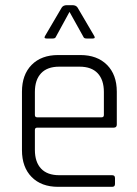

<svg xmlns="http://www.w3.org/2000/svg" viewBox="-20 -723 532 743"><path d="M339 -574H315Q305 -574 303 -580L249 -677L196 -580Q194 -574 184 -574H160Q148 -574 155 -585L219 -694Q225 -703 239 -703H260Q274 -703 280 -694L344 -585Q351 -574 339 -574ZM414 0H205Q140 0 102.5 -38Q65 -76 65 -142V-368Q65 -434 102.5 -472Q140 -510 205 -510H291Q356 -510 394 -472Q432 -434 432 -368V-241Q432 -229 420 -229H124Q115 -229 115 -220V-143Q115 -96 139 -70.5Q163 -45 209 -45H414Q425 -45 425 -34V-11Q425 0 414 0ZM124 -269H373Q382 -269 382 -278V-367Q382 -414 358 -439.5Q334 -465 288 -465H209Q163 -465 139 -439.5Q115 -414 115 -367V-278Q115 -269 124 -269Z"/></svg>

Font: Rajdhani
Style: Regular
Weight: 400
Designer: Satya Rajpurohit, Jyotish Sonowal
Foundry: Indian Type Foundry
Version: Version 1.201 February 1, 2022